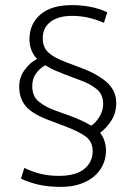

<svg xmlns="http://www.w3.org/2000/svg" viewBox="-20 -658 529 750"><path d="M75 -2Q106 13 138.5 21Q171 29 210 29Q276 29 309 2Q342 -25 342 -67Q342 -103 317 -123Q292 -143 231 -166L170 -189Q106 -213 80.5 -243.5Q55 -274 55 -320Q55 -355 75.5 -384Q96 -413 125 -428Q112 -440 103.5 -460.5Q95 -481 95 -504Q95 -564 137.5 -601Q180 -638 261 -638Q297 -638 332 -631.5Q367 -625 399 -610L386 -569Q350 -584 320.5 -590Q291 -596 262 -596Q208 -596 177.5 -573Q147 -550 147 -508Q147 -473 169.5 -452.5Q192 -432 238 -415L299 -392Q365 -367 399.5 -334.5Q434 -302 434 -256Q434 -217 415.5 -188Q397 -159 371 -139Q382 -126 388 -107.5Q394 -89 394 -70Q394 -40 382 -14Q370 12 347.5 31Q325 50 292.5 61Q260 72 220 72Q169 72 131.5 63.5Q94 55 62 40ZM383 -251Q383 -290 357 -310.5Q331 -331 295 -344L234 -367Q213 -375 193.5 -383.5Q174 -392 157 -403Q136 -392 121 -371.5Q106 -351 106 -321Q106 -282 131 -261.5Q156 -241 194 -227L255 -205Q284 -194 302 -185.5Q320 -177 336 -167Q354 -178 368.5 -202Q383 -226 383 -251Z"/></svg>

Font: Mukta Malar ExtraLight
Style: Regular
Weight: 275
Designer: Aadarsh Rajan, Girish Dalvi, Yashodeep Gholap
Foundry: Ek Type
Version: Version 2.538;PS 1.000;hotconv 16.6.51;makeotf.lib2.5.65220;